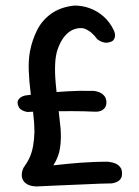

<svg xmlns="http://www.w3.org/2000/svg" viewBox="-20 -668 502 691"><path d="M110 3Q86 2 73 -8Q60 -18 58.5 -33.5Q57 -49 65 -65Q79 -84 87 -102Q95 -120 99 -142Q103 -164 104 -193Q104 -223 99.5 -260Q95 -297 90 -336Q85 -375 83.5 -413.5Q82 -452 88 -484Q96 -525 114 -560.5Q132 -596 165.5 -619.5Q199 -643 248 -648Q277 -648 304 -638Q331 -628 353.5 -608Q376 -588 390 -558Q390 -558 392 -552.5Q394 -547 394 -540Q394 -533 390 -526Q386 -519 374 -516Q363 -513 353 -515.5Q343 -518 336.5 -522.5Q330 -527 330 -527Q321 -540 308.5 -550.5Q296 -561 281 -566Q263 -569 245 -562Q227 -555 212.5 -537.5Q198 -520 188 -492Q180 -470 178.5 -438Q177 -406 180.5 -368Q184 -330 189 -288.5Q194 -247 198 -206Q201 -168 196 -135Q191 -102 172 -73Q201 -76 225 -78.5Q249 -81 271.5 -82.5Q294 -84 317 -85Q340 -86 367 -86Q367 -86 372 -85.5Q377 -85 385.5 -83Q394 -81 401.5 -76.5Q409 -72 414 -64.5Q419 -57 419 -46Q420 -33 414.5 -25Q409 -17 401 -13.5Q393 -10 387.5 -9Q382 -8 382 -8Q370 -8 340.5 -7Q311 -6 271 -4Q231 -2 188.5 -0.5Q146 1 110 3ZM78 -265Q78 -265 70 -267Q62 -269 54.5 -274.5Q47 -280 44 -293Q42 -302 45.5 -308Q49 -314 54.5 -317.5Q60 -321 64.5 -322.5Q69 -324 69 -324Q102 -329 141.5 -333Q181 -337 224 -339.5Q267 -342 309 -341Q309 -341 314.5 -341Q320 -341 328 -339Q336 -337 343.5 -333Q351 -329 356.5 -321.5Q362 -314 363 -301Q363 -287 357 -279.5Q351 -272 342.5 -269Q334 -266 328 -266Q322 -266 322 -266Q281 -268 238 -268Q195 -268 154.5 -267.5Q114 -267 78 -265Z"/></svg>

Font: Sour Gummy
Style: Regular
Weight: 400
Designer: Stefie Justprince
Foundry: Eifetstype
Version: Version 1.000